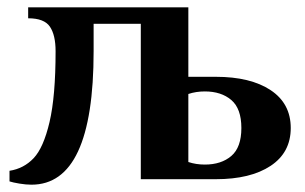

<svg xmlns="http://www.w3.org/2000/svg" viewBox="-20 -490 835 525"><path d="M6 6V-23Q45 -29 72 -57.5Q99 -86 115.5 -156.5Q132 -227 132 -350Q132 -394 116.5 -417Q101 -440 57 -440V-470H495V-280H570Q665 -280 720 -243.5Q775 -207 775 -140Q775 -73 720 -36.5Q665 0 570 0H365V-425H236V-350Q236 15 66 15Q51 15 33 12Q15 9 6 6ZM640 -140Q640 -193 612.5 -216.5Q585 -240 540 -240Q516 -240 495 -233V-47Q516 -40 540 -40Q585 -40 612.5 -63.5Q640 -87 640 -140Z"/></svg>

Font: Philosopher
Style: Bold
Weight: 700
Designer: Jovanny Lemonad
Foundry: Jovanny Lemonad
Version: Version 2.000